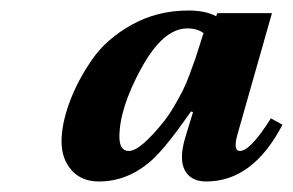

<svg xmlns="http://www.w3.org/2000/svg" viewBox="-20 -610 557 365"><path d="M338 -590Q371 -590 391 -579L393 -585H497L431 -353Q423 -323 436 -323Q456 -323 495 -385L517 -373Q461 -265 372 -265Q343 -265 331.5 -286Q320 -307 332 -348L347 -397L343 -398Q295 -329 268 -305Q223 -265 168 -265Q135 -265 116 -286.5Q97 -308 97 -341Q97 -374 112 -415Q127 -456 154.5 -496Q182 -536 230.5 -563Q279 -590 338 -590ZM207 -350Q207 -323 225 -323Q247 -323 293 -381Q303 -394 312.5 -410.5Q322 -427 328 -439Q334 -451 341 -470Q348 -489 351 -497.5Q354 -506 360 -525.5Q366 -545 367 -547Q355 -556 336 -556Q290 -556 248.5 -480Q207 -404 207 -350Z"/></svg>

Font: Lingua Franca
Style: Bold Italic
Weight: 700
Italic angle: -13°
Version: Version 1.19